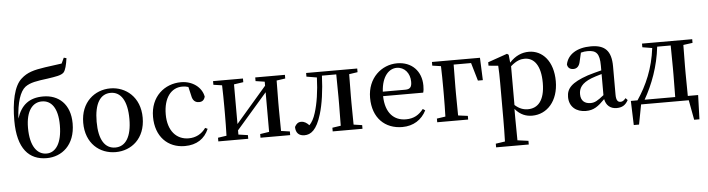

<svg xmlns="http://www.w3.org/2000/svg" viewBox="-58 -1125 6153 1669"><g transform="rotate(-5 3018.0 -290.0)"><path d="M314 -25C233 -25 172 -99 172 -261C172 -411 232 -480 312 -480C393 -480 450 -413 450 -260C450 -103 393 -25 314 -25ZM535 -842 512 -793C466 -786 412 -780 366 -773C266 -758 209 -743 155 -694C87 -634 59 -495 59 -334C59 -88 159 15 312 15C443 15 562 -77 562 -266C562 -436 460 -522 327 -522C206 -522 134 -466 96 -349C103 -488 134 -583 182 -620C227 -653 285 -661 378 -673C450 -684 499 -690 522 -714C539 -734 550 -778 558 -836Z M914 15C1052 15 1173 -82 1173 -263C1173 -444 1048 -541 914 -541C778 -541 654 -443 654 -263C654 -83 774 15 914 15ZM914 -25C823 -25 771 -105 771 -262C771 -420 823 -502 914 -502C1003 -502 1057 -420 1057 -262C1057 -105 1003 -25 914 -25Z M1706 -127C1670 -76 1618 -49 1556 -49C1450 -49 1375 -130 1375 -273C1375 -418 1442 -502 1539 -502C1557 -502 1574 -500 1592 -494L1610 -417C1617 -376 1638 -355 1673 -355C1701 -355 1718 -368 1726 -398C1711 -481 1631 -541 1531 -541C1388 -541 1263 -439 1263 -262C1263 -90 1368 15 1517 15C1621 15 1691 -33 1727 -117Z M2437 -494V-526H2178V-494L2257 -482V-447L1989 -136V-482L2071 -494V-526H1810V-494L1885 -483C1887 -427 1888 -349 1888 -294V-232C1888 -178 1887 -99 1885 -43L1810 -32V0H2071V-32L1989 -44V-81L2257 -390V-44L2178 -32V0H2437V-32L2361 -43C2360 -99 2359 -178 2359 -232V-294C2359 -349 2360 -427 2361 -483Z M3068 -494V-526H2622V-494L2712 -479C2708 -359 2691 -251 2666 -173C2651 -125 2634 -95 2611 -71C2590 -93 2569 -107 2542 -107C2516 -107 2499 -94 2485 -67C2485 -13 2515 12 2561 12C2616 12 2668 -22 2709 -158C2735 -243 2752 -360 2757 -491H2882C2883 -435 2884 -351 2884 -294V-232C2884 -178 2883 -99 2882 -43L2808 -32V0H3068V-32L2994 -43C2993 -99 2992 -178 2992 -232V-294C2992 -349 2993 -427 2994 -483Z M3272 -306C3280 -443 3345 -502 3410 -502C3478 -502 3525 -445 3525 -371C3525 -329 3514 -306 3468 -306ZM3621 -267C3626 -283 3628 -303 3628 -328C3628 -455 3544 -541 3417 -541C3281 -541 3157 -435 3157 -262C3157 -86 3264 15 3415 15C3512 15 3585 -33 3625 -112L3605 -126C3567 -78 3523 -49 3452 -49C3349 -49 3274 -118 3271 -267Z M4058 -487 4104 -330H4147L4139 -526H3720V-494L3795 -483C3797 -427 3798 -348 3798 -290V-232C3798 -178 3797 -99 3795 -43L3720 -32V0H3990V-32L3906 -43C3905 -99 3904 -178 3904 -232V-290C3904 -349 3905 -431 3906 -487Z M4402 -429C4454 -475 4492 -484 4524 -484C4608 -484 4664 -412 4664 -261C4664 -104 4600 -44 4516 -44C4476 -44 4440 -57 4402 -91ZM4390 -530 4376 -540 4207 -481V-451L4291 -443C4294 -397 4295 -358 4295 -295V24C4295 85 4294 152 4292 218L4211 230V262H4496V230L4401 217C4400 150 4399 82 4399 23V-57C4445 -2 4497 15 4548 15C4678 15 4778 -93 4778 -266C4778 -439 4686 -541 4566 -541C4506 -541 4448 -517 4397 -461Z M5180 -109C5124 -64 5099 -50 5063 -50C5013 -50 4978 -76 4978 -135C4978 -185 5001 -229 5089 -264C5110 -272 5144 -283 5180 -293ZM5369 -66C5352 -46 5341 -38 5323 -38C5300 -38 5285 -54 5285 -104V-350C5285 -487 5230 -541 5108 -541C4985 -541 4904 -488 4887 -402C4891 -373 4910 -358 4940 -358C4971 -358 4992 -378 5000 -420L5017 -494C5039 -500 5058 -502 5076 -502C5151 -502 5180 -473 5180 -366V-325C5138 -315 5094 -302 5060 -292C4914 -242 4872 -193 4872 -119C4872 -33 4934 15 5016 15C5086 15 5125 -15 5183 -74C5193 -20 5229 13 5285 13C5330 13 5362 -3 5386 -48Z M5533 -38C5605 -164 5663 -317 5682 -488H5800C5801 -432 5802 -350 5802 -294V-232C5802 -176 5801 -94 5800 -38ZM5910 -38C5909 -94 5908 -176 5908 -232V-294C5908 -349 5909 -427 5910 -483L5991 -494V-526H5553V-494L5638 -480C5617 -305 5554 -160 5471 -38H5413L5420 173H5466L5499 0H5915L5947 173H5993L6000 -38Z"/></g></svg>

Font: Source Han Serif CN SemiBold
Style: Regular
Weight: 600
Designer: Ryoko NISHIZUKA 西塚涼子 (kana & ideographs); Frank Grießhammer (Latin, Greek & Cyrillic); Wenlong ZHANG 张文龙 (bopomofo); San
Foundry: Adobe Systems Incorporated
Version: Version 1.000;PS 1;hotconv 16.6.53;makeotf.lib2.5.65590